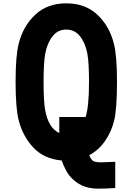

<svg xmlns="http://www.w3.org/2000/svg" viewBox="-20 -947 717 1144"><path d="M91.1 -685.5Q117.2 -791 189.5 -859Q261.7 -927.1 375 -927.1Q488.3 -927.1 560.5 -859Q632.8 -791 658.9 -685.5Q677.1 -613.3 677.1 -458.3Q677.1 -304 660.8 -231.1Q644.5 -162.8 606.4 -107.7Q568.4 -52.7 511.7 -22.1Q524.1 7.2 537.8 13.7Q551.4 20.2 584.6 20.2Q588.5 20.2 666.7 16.9V173.2Q613.9 177.1 563.8 177.1Q454.4 177.1 391.3 96.4Q369.8 68.4 347 9.1Q243.5 0 180 -66.4Q116.5 -132.8 91.1 -231.1Q72.9 -303.4 72.9 -458.3Q72.9 -613.3 91.1 -685.5ZM249.3 -290.4Q268.9 -183.6 333.3 -154.3V-250H490.2Q510.4 -311.8 510.4 -458.3Q510.4 -572.9 500.7 -626.3Q488.9 -689.5 457.4 -730.1Q425.8 -770.8 375 -770.8Q324.2 -770.8 292.6 -730.1Q261.1 -689.5 249.3 -626.3Q239.6 -572.9 239.6 -458.3Q239.6 -343.8 249.3 -290.4Z"/></svg>

Font: Monoid
Style: Bold
Weight: 700
Width: 4
Designer: Andreas Larsen (@larsenwork)
Version: Version 0.61